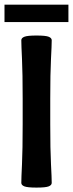

<svg xmlns="http://www.w3.org/2000/svg" viewBox="-24 -809 318 836"><path d="M201.2 -12.7Q201.2 -2.9 188.2 2.4Q175.3 7.8 134.8 7.8Q95.2 7.8 82 2.4Q68.8 -2.9 68.8 -12.7Q68.8 -33.2 71.8 -94.7Q74.7 -156.2 74.7 -267.6V-378.9Q74.7 -490.2 71.8 -551.8Q68.8 -613.3 68.8 -633.8Q68.8 -643.6 82 -648.9Q95.2 -654.3 134.8 -654.3Q175.3 -654.3 188.2 -648.9Q201.2 -643.6 201.2 -633.8Q201.2 -613.3 198 -551.8Q194.8 -490.2 194.8 -378.9V-267.6Q194.8 -156.2 198 -94.7Q201.2 -33.2 201.2 -12.7ZM273.9 -712.9H-4.4V-788.6H273.9Z"/></svg>

Font: ALMAS
Style: Bold
Weight: 700
Designer: ALMAS Font/ by Husham Jawad Kadhim, derived from the Bainsely font by/ Paul James MIller
Foundry: High-Logic / Made with FontCreator
Version: Version 1.411;September 19, 2021;FontCreator 14.0.0.2814 32-